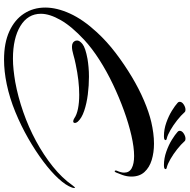

<svg xmlns="http://www.w3.org/2000/svg" viewBox="-14 -856 916 927"><g transform="rotate(90 443.5 -392.0)"><path d="M267 46Q187 46 131 20.5Q75 -5 45.5 -50Q16 -95 16 -153Q16 -209 45 -272.5Q74 -336 135 -402Q180 -451 236 -493.5Q292 -536 350.5 -571Q409 -606 465.5 -630Q522 -654 569 -665Q595 -671 621.5 -674.5Q648 -678 673 -678Q716 -678 752 -667Q788 -656 810 -632Q832 -608 832 -569Q832 -547 824.5 -526Q817 -505 812 -494Q809 -488 806 -488Q804 -488 803 -491.5Q802 -495 804 -499Q813 -519 813 -534Q813 -559 791.5 -570.5Q770 -582 733 -582Q691 -582 634 -569Q577 -556 513.5 -533Q450 -510 387 -480Q324 -450 268.5 -414.5Q213 -379 173 -342Q107 -281 76.5 -227.5Q46 -174 46 -132Q46 -69 105 -33Q164 3 263 3Q289 3 317 0Q345 -3 375 -8Q446 -21 519.5 -46.5Q593 -72 660.5 -108.5Q728 -145 783.5 -189.5Q839 -234 874 -284Q884 -297 886 -297Q887 -297 887 -294Q887 -292 887 -289.5Q887 -287 885 -282Q875 -253 842 -217Q809 -181 759 -143.5Q709 -106 648 -71Q587 -36 520 -8.5Q453 19 386 33Q324 46 267 46ZM205 -282Q194 -282 187 -286Q183 -288 179 -293.5Q175 -299 175 -307Q175 -319 192.5 -333Q210 -347 264 -357Q282 -360 304 -362Q326 -364 350 -364Q392 -364 435.5 -358.5Q479 -353 514.5 -341Q550 -329 567 -310Q573 -303 573 -296Q573 -288 565 -288Q559 -288 551 -293Q534 -305 504.5 -311Q475 -317 437 -317Q370 -317 290 -300Q265 -295 243 -288.5Q221 -282 205 -282ZM777 -726Q744 -726 711.5 -737.5Q679 -749 654 -764.5Q629 -780 616 -792Q611 -796 611 -802Q611 -813 624 -821.5Q637 -830 649 -830Q657 -830 660 -827Q677 -808 700.5 -789.5Q724 -771 747.5 -757.5Q771 -744 787 -740Q796 -739 796 -733Q796 -731 792.5 -728.5Q789 -726 777 -726ZM637 -726Q604 -726 571.5 -737.5Q539 -749 514 -764.5Q489 -780 476 -792Q471 -796 471 -802Q471 -813 484 -821.5Q497 -830 509 -830Q517 -830 520 -827Q537 -808 560.5 -789.5Q584 -771 607.5 -757.5Q631 -744 647 -740Q656 -739 656 -733Q656 -731 652.5 -728.5Q649 -726 637 -726Z"/></g></svg>

Font: Arizonia
Style: Regular
Weight: 400
Designer: Robert E. Leuschke
Foundry: Robert E. Leuschke
Version: Version 1.010; ttfautohint (v1.8.4.7-5d5b)